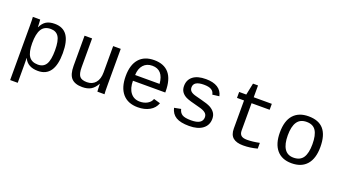

<svg xmlns="http://www.w3.org/2000/svg" viewBox="-67 -1281 3734 2104"><g transform="rotate(20 1800.5 -229.0)"><path d="M532.2 -266.6Q532.2 9.8 340.8 9.8Q220.7 9.8 179.2 -80.1H176.8Q178.7 -76.2 178.7 1V207.5H90.3V-418.9Q90.3 -502 87.4 -528.3H172.9Q173.3 -526.4 174.3 -513.9Q175.3 -501.5 176.5 -477.3Q177.7 -453.1 177.7 -441.4H179.7Q204.1 -492.7 241.9 -515.9Q279.8 -539.1 340.8 -539.1Q437.5 -539.1 484.9 -472.4Q532.2 -405.8 532.2 -266.6ZM441.4 -266.6Q441.4 -377 411.6 -424.1Q381.8 -471.2 317.9 -471.2Q244.1 -471.2 211.4 -417.7Q178.7 -364.3 178.7 -255.9Q178.7 -151.9 211.4 -103.5Q244.1 -55.2 316.9 -55.2Q381.8 -55.2 411.6 -104.5Q441.4 -153.8 441.4 -266.6Z M778.3 -528.3V-193.4Q778.3 -117.2 802.2 -87.6Q826.2 -58.1 887.7 -58.1Q950.7 -58.1 987.3 -101.1Q1023.9 -144 1023.9 -222.2V-528.3H1112.3V-112.8Q1112.3 -20.5 1115.2 0H1032.2Q1031.7 -2.4 1031.2 -13.2Q1030.8 -23.9 1030 -37.8Q1029.3 -51.8 1028.3 -90.3H1026.9Q996.6 -35.6 956.8 -12.9Q917 9.8 857.9 9.8Q771 9.8 730.7 -33.4Q690.4 -76.7 690.4 -176.3V-528.3Z M1357.4 -245.6Q1357.4 -156.7 1396.7 -106.4Q1436 -56.2 1504.4 -56.2Q1554.7 -56.2 1592.5 -77.9Q1630.4 -99.6 1643.1 -137.2L1720.2 -115.2Q1698.7 -54.7 1641.4 -22.5Q1584 9.8 1504.4 9.8Q1389.2 9.8 1327.1 -62Q1265.1 -133.8 1265.1 -267.6Q1265.1 -397.9 1325.9 -468Q1386.7 -538.1 1501.5 -538.1Q1616.2 -538.1 1675.3 -468.3Q1734.4 -398.4 1734.4 -257.3V-245.6ZM1502.4 -473.1Q1437 -473.1 1398.9 -430.4Q1360.8 -387.7 1358.4 -313H1643.6Q1629.9 -473.1 1502.4 -473.1Z M2317.9 -150.9Q2317.9 -75.7 2261 -33Q2204.1 9.8 2103.5 9.8Q2002.9 9.8 1950.4 -21.7Q1897.9 -53.2 1881.8 -121.1L1959.5 -136.2Q1968.8 -94.2 1999.3 -75Q2029.8 -55.7 2103.5 -55.7Q2235.4 -55.7 2235.4 -139.2Q2235.4 -170.4 2211.4 -189.7Q2187.5 -209 2138.2 -221.2Q2009.3 -252.9 1974.6 -271Q1939.9 -289.1 1921.4 -316.2Q1902.8 -343.3 1902.8 -383.8Q1902.8 -455.6 1954.6 -496.1Q2006.3 -536.6 2104.5 -536.6Q2190.4 -536.6 2241.7 -504.2Q2293 -471.7 2305.7 -409.7L2226.6 -399.9Q2221.2 -435.1 2191.9 -453.1Q2162.6 -471.2 2104.5 -471.2Q1984.9 -471.2 1984.9 -397.5Q1984.9 -368.2 2005.1 -350.6Q2025.4 -333 2070.3 -322.3L2128.4 -307.1Q2208 -287.6 2242.9 -268.6Q2277.8 -249.5 2297.9 -220.9Q2317.9 -192.4 2317.9 -150.9Z M2493.2 -459V-528.3H2576.2L2604.5 -666H2663.1V-528.3H2874V-459H2663.1V-140.6Q2663.1 -102.1 2683.8 -83.5Q2704.6 -64.9 2752 -64.9Q2817.4 -64.9 2897 -81.5V-14.6Q2814.5 7.8 2733.4 7.8Q2654.3 7.8 2614.7 -25.6Q2575.2 -59.1 2575.2 -131.3V-459Z M3536.1 -264.6Q3536.1 -131.3 3474.9 -60.8Q3413.6 9.8 3297.9 9.8Q3184.6 9.8 3124.3 -61.5Q3064 -132.8 3064 -264.6Q3064 -400.9 3125.7 -469.5Q3187.5 -538.1 3300.8 -538.1Q3419.9 -538.1 3478 -470.2Q3536.1 -402.3 3536.1 -264.6ZM3443.8 -264.6Q3443.8 -369.6 3410.4 -421.4Q3377 -473.1 3302.2 -473.1Q3226.6 -473.1 3191.4 -420.4Q3156.2 -367.7 3156.2 -264.6Q3156.2 -162.1 3191.4 -108.6Q3226.6 -55.2 3296.9 -55.2Q3374.5 -55.2 3409.2 -107.4Q3443.8 -159.7 3443.8 -264.6Z"/></g></svg>

Font: Cousine
Style: Regular
Weight: 400
Monospace: yes
Designer: Steve Matteson
Foundry: Ascender Corporation
Version: Version 1.20